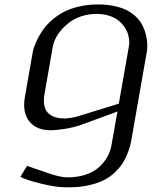

<svg xmlns="http://www.w3.org/2000/svg" viewBox="-20 -812 686 842"><path d="M88.9 -385.3 123 -580.1Q125 -591.8 129.6 -606Q134.3 -620.1 144.8 -641.4Q155.3 -662.6 169.4 -682.4Q183.6 -702.1 206.5 -722.7Q229.5 -743.2 257.3 -758.3Q285.2 -773.4 325 -783Q364.7 -792.5 410.6 -792.5Q449.2 -792.5 481.2 -785.6Q513.2 -778.8 534.9 -767.8Q556.6 -756.8 573.5 -741.2Q590.3 -725.6 599.9 -709.5Q609.4 -693.4 615.5 -675Q621.6 -656.7 623.5 -641.6Q625.5 -626.5 626 -610.8Q626 -593.8 623 -580.1L557.1 -204.1Q554.2 -186.5 550.3 -171.6Q546.4 -156.7 537.1 -133.8Q527.8 -110.8 515.6 -92.8Q503.4 -74.7 482.2 -54.7Q460.9 -34.7 434.6 -21.5Q408.2 -8.3 369.6 0.5Q331.1 9.3 285.2 9.3H265.6Q224.6 9.3 159.4 -6.8Q94.2 -22.9 69.3 -36.6L98.6 -84.5L187 -54.2Q242.7 -34.2 276.9 -34.2Q320.3 -34.2 355.7 -46.1Q391.1 -58.1 413.8 -78.6Q436.5 -99.1 450.2 -123.3Q463.9 -147.5 468.8 -174.8L495.1 -322.8L335.9 -264.6Q303.7 -252.9 263.7 -246.8Q223.6 -240.7 204.1 -240.7Q146.5 -240.7 116.2 -271Q85.9 -301.3 85.9 -352.1Q85.9 -368.2 88.9 -385.3ZM174.8 -397.9Q172.4 -383.3 172.4 -370.6Q172.4 -330.1 196.5 -311.3Q220.7 -292.5 262.7 -292.5Q273.4 -292.5 291.5 -295.4Q309.6 -298.3 322.3 -302.2L501 -357.4L545.4 -609.4Q546.9 -617.2 546.9 -625.5Q546.9 -641.6 542.5 -658.2Q538.1 -674.8 527.1 -691.7Q516.1 -708.5 500.2 -721.4Q484.4 -734.4 459.2 -742.7Q434.1 -751 403.3 -751Q368.7 -751 338.1 -741Q307.6 -731 286.4 -715.3Q265.1 -699.7 248.5 -680.2Q231.9 -660.6 223.4 -642.8Q214.8 -625 211.9 -609.4Z"/></svg>

Font: Resagnicto
Style: Italic
Weight: 500
Italic angle: -10°
Version: Version 0.999